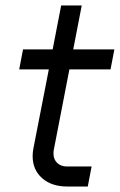

<svg xmlns="http://www.w3.org/2000/svg" viewBox="-20 -680 437 700"><path d="M99 -111Q99 -125 102 -140L158 -427H50L64 -500H172L203 -660H278L247 -500H397L383 -427H233L176 -133Q175 -128 175 -120Q175 -99 188.5 -86Q202 -73 224 -73H314L300 0H225Q168 0 133.5 -30.5Q99 -61 99 -111Z"/></svg>

Font: MedMera Sans
Style: Italic
Weight: 400
Italic angle: -11°
Designer: Kasper Nordkvist
Foundry: UNCUT.wtf
Version: Version 1.300